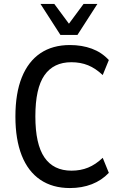

<svg xmlns="http://www.w3.org/2000/svg" viewBox="-20 -942 615 972"><path d="M334 10Q246 10 184 -32Q122 -74 90 -155Q58 -236 58 -352Q58 -470 90.5 -550.5Q123 -631 184.5 -672.5Q246 -714 334 -714Q395 -714 445 -695.5Q495 -677 531 -638L500 -562Q464 -596 426 -611.5Q388 -627 341 -627Q251 -627 205 -561Q159 -495 159 -353Q159 -212 205 -145Q251 -78 342 -78Q388 -78 426 -93.5Q464 -109 500 -143L531 -67Q495 -29 445 -9.5Q395 10 334 10ZM286 -765 185 -922H255L329 -822L403 -922H473L372 -765Z"/></svg>

Font: Nunito Sans 10pt Condensed SemiBold
Style: Regular
Weight: 600
Width: 3
Designer: Vernon Adams
Foundry: Vernon Adams
Version: Version 3.101;gftools[0.9.27]